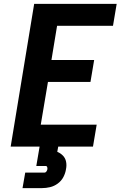

<svg xmlns="http://www.w3.org/2000/svg" viewBox="-20 -755 621 989"><path d="M35 0H459L478 -113H190L227 -333H446L465 -446H245L274 -622H562L581 -735H156ZM96 214H196Q217 214 238 209Q259 204 277.5 190.5Q296 177 306.5 157Q317 137 320 116Q324 97 320.5 78.5Q317 60 304.5 47Q292 34 275 27L280 0H184L167 100H215Q221 100 223 105.5Q225 111 224 117Q223 123 219 128.5Q215 134 210 134H110Z"/></svg>

Font: Iosevka Sparkle XBdObl
Style: Regular
Weight: 800
Italic angle: -9°
Designer: Belleve Invis
Foundry: Belleve Invis
Version: Version 4.5.0; ttfautohint (v1.8.3)